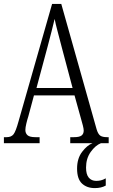

<svg xmlns="http://www.w3.org/2000/svg" viewBox="-20 -734 577 984"><path d="M0 0V-31H14Q38 -31 49.5 -46Q61 -61 75 -112L247 -714H294L475 -72Q482 -48 493 -39.5Q504 -31 529 -31H537V0H340V-31H359Q387 -31 398 -39.5Q409 -48 409 -65Q409 -74 404.5 -91.5Q400 -109 395 -126L362 -245H154L125 -137Q120 -122 115 -101Q110 -80 110 -68Q110 -51 121 -41Q132 -31 162 -31H183V0ZM167 -283H352L298 -486Q285 -537 275 -574Q265 -611 260 -637Q254 -610 244.5 -574Q235 -538 225 -499ZM466 230Q425 230 400 206.5Q375 183 375 130Q375 78 401 44Q427 10 454 0H497Q469 11 445 44.5Q421 78 421 125Q421 160 435 176.5Q449 193 473 193Q485 193 496.5 190.5Q508 188 522 180V217Q499 230 466 230Z"/></svg>

Font: Noto Serif Ethiopic ExtraCondensed Light
Style: Regular
Weight: 300
Width: 2
Designer: Monotype Design Team
Foundry: Monotype Imaging Inc.
Version: Version 2.102; ttfautohint (v1.8.4.7-5d5b)